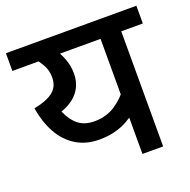

<svg xmlns="http://www.w3.org/2000/svg" viewBox="-114 -733 838 845"><g transform="rotate(-20 305.5 -311.0)"><path d="M611 -622V-539H510V0H413V-213L434 -185Q414 -169 387.5 -154.5Q361 -140 328.5 -132Q296 -124 257 -124Q195 -124 148.5 -153Q102 -182 74 -233Q46 -284 35 -351Q96 -363 125.5 -386.5Q155 -410 155 -453Q155 -487 139 -514Q123 -541 107 -558L165 -539H0V-622ZM179 -539 207 -565Q227 -536 239 -503.5Q251 -471 251 -437Q251 -387 223.5 -351.5Q196 -316 142 -297Q161 -253 190 -230Q219 -207 265 -207Q320 -207 362 -234.5Q404 -262 431 -302L413 -236V-539Z"/></g></svg>

Font: Noto Sans Devanagari Medium
Style: Regular
Weight: 500
Version: Version 2.003